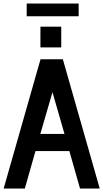

<svg xmlns="http://www.w3.org/2000/svg" viewBox="-20 -1079 592 1099"><path d="M132.8 -985.8V-1058.6H430.2V-985.8ZM211.4 -807.6V-926.3H330.6V-807.6ZM210.9 -312.5H349.1L280.3 -551.3ZM1 0 211.9 -739.7H339.8L550.8 0H438L377 -214.4H183.1L122.1 0Z"/></svg>

Font: News Cycle
Style: Bold
Weight: 700
Version: Version 0.5.1